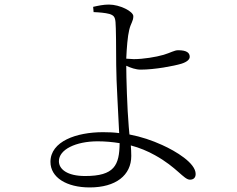

<svg xmlns="http://www.w3.org/2000/svg" viewBox="-20 -787 1040 841"><path d="M390 -734C414 -733 440 -731 459 -726C478 -720 484 -713 486 -690C488 -672 489 -570 489 -502C489 -432 499 -278 502 -204C480 -207 456 -208 431 -208C315 -208 201 -168 201 -78C201 -10 271 34 373 34C487 34 555 -19 555 -104C555 -121 554 -136 553 -150C591 -140 627 -125 659 -107C755 -54 785 0 812 0C827 0 837 -8 837 -25C837 -73 750 -125 690 -152C646 -172 599 -188 547 -198L544 -231C537 -311 533 -452 533 -499C552 -490 575 -482 596 -482C658 -482 742 -498 775 -508C800 -516 811 -527 811 -538C811 -555 799 -567 760 -567C744 -567 727 -556 697 -547C663 -537 607 -528 566 -528L533 -530C535 -577 539 -628 546 -656C553 -686 564 -694 564 -716C564 -737 505 -767 457 -767C433 -767 410 -762 388 -757ZM504 -160C503 -63 481 -16 353 -16C274 -16 238 -46 238 -81C238 -132 312 -168 408 -168C441 -168 473 -165 504 -160Z"/></svg>

Font: Noto Serif CJK SC Light
Style: Regular
Weight: 300
Designer: Ryoko NISHIZUKA 西塚涼子 (kana & ideographs); Frank Grießhammer (Latin, Greek & Cyrillic); Wenlong ZHANG 张文龙 (bopomofo); San
Foundry: Adobe
Version: Version 2.001;hotconv 1.1.0;makeotfexe 2.6.0